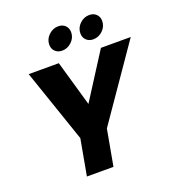

<svg xmlns="http://www.w3.org/2000/svg" viewBox="-160 -1037 1056 1161"><g transform="rotate(-20 368.5 -456.5)"><path d="M241.2 -231.9 80.1 -702.1H273.9L357.9 -409.2L544.9 -702.1H736.8L412.1 -231.9L370.1 0H199.2ZM319.8 -766.1Q292.5 -766.1 275.1 -783Q257.8 -799.8 257.8 -826.2Q257.8 -861.8 284.7 -887.5Q311.5 -913.1 346.2 -913.1Q374 -913.1 391.1 -896.2Q408.2 -879.4 408.2 -853Q408.2 -817.4 381.3 -791.7Q354.5 -766.1 319.8 -766.1ZM520 -766.1Q492.7 -766.1 475.3 -783Q458 -799.8 458 -826.2Q458 -861.8 484.6 -887.5Q511.2 -913.1 545.9 -913.1Q573.7 -913.1 590.8 -896.2Q607.9 -879.4 607.9 -853Q607.9 -817.4 581.3 -791.7Q554.7 -766.1 520 -766.1Z"/></g></svg>

Font: SVN-Poppins
Style: Bold Italic
Weight: 700
Italic angle: -10°
Designer: Ninad Kale (Devanagari), Jonny Pinhorn (Latin)
Foundry: Indian Type Foundry
Version: Version 3.002 2017